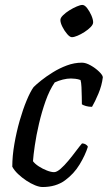

<svg xmlns="http://www.w3.org/2000/svg" viewBox="-20 -752 433 772"><path d="M151 0Q138.3 0 121 -7Q103.7 -14 85.8 -25.9Q67.9 -37.8 52.7 -52.2Q37.5 -66.6 29.4 -81.7Q29.4 -124.8 37.8 -173Q46.1 -221.2 59.1 -266.7Q72.1 -312.1 87 -347.8Q101.8 -383.5 115 -401.7Q125.6 -412.5 145.9 -428.7Q166.2 -444.9 192.5 -461.2Q218.8 -477.6 248.7 -488.8Q278.6 -500 309.6 -500Q325.1 -500 344.4 -489.1Q363.7 -478.2 378.1 -464.3Q392.5 -450.5 393.5 -441.5Q389.5 -408.1 375.6 -375.2Q361.8 -342.3 350 -322.5Q336.4 -322.5 325.5 -325.7Q314.7 -328.8 309.2 -332.6Q309.2 -342.5 308.8 -362.1Q308.5 -381.7 307.6 -401.5Q306.7 -421.3 303.7 -430.3Q293.5 -434 283.2 -435.2Q273 -436.4 265.2 -436.4Q250 -436.4 232.7 -432.1Q215.5 -427.8 200 -420.6Q179 -389.9 163.3 -345.7Q147.7 -301.5 136.8 -254.6Q125.8 -207.7 120 -167.3Q114.1 -126.9 112.6 -103.8Q120.5 -93.1 135.9 -83.1Q151.3 -73.1 168.3 -66.5Q185.4 -59.8 197.5 -59.8Q208.1 -59.8 223.6 -73.2Q239 -86.7 255 -106Q271 -125.2 285.5 -144.7Q300.1 -164.1 309.8 -175.4Q318.3 -175.4 324.9 -171.2Q331.4 -167.1 333.4 -162.1Q323 -128.6 300.2 -90.9Q277.5 -53.1 241 -26.5Q204.5 0 151 0ZM269.1 -602.5Q260.8 -602.5 249.9 -615.3Q238.9 -628.1 230.9 -644.2Q222.8 -660.3 222.8 -671.7Q222.8 -680.2 233.4 -690.6Q243.9 -701 259.1 -710.5Q274.3 -719.9 288.9 -726.1Q303.4 -732.2 311 -732.2Q320.4 -732.2 330.3 -719.4Q340.2 -706.6 347.4 -690.1Q354.5 -673.6 354.5 -662.2Q354.5 -653.5 344.6 -643.2Q334.6 -632.9 320 -623.5Q305.3 -614 291.5 -608.3Q277.7 -602.5 269.1 -602.5Z"/></svg>

Font: Texturina Medium
Style: Italic
Weight: 500
Italic angle: -11°
Designer: Guillermo Torres Carreño
Foundry: Omnibus-Type
Version: Version 1.002